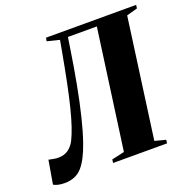

<svg xmlns="http://www.w3.org/2000/svg" viewBox="-151 -872 1003 1014"><g transform="rotate(-20 351.0 -365.0)"><path d="M323 -707 314 -648Q298 -543 280.8 -451.5Q263.5 -360 245.2 -285.2Q227 -210.5 207.5 -154.5Q178.5 -69.5 142.5 -28.5Q106.5 12.5 43.5 12.5Q22.5 12.5 6.5 8.5Q-9.5 4.5 -18 -1L4.5 -133Q21.5 -129.5 34.5 -127.2Q47.5 -125 56.5 -125Q91 -125 113.5 -140.8Q136 -156.5 151 -185Q165 -213 179 -254.2Q193 -295.5 207.2 -352.5Q221.5 -409.5 236.5 -483.5Q251.5 -557.5 268.5 -651L278.5 -707L209.5 -724L213 -743H719.5L717 -724L656 -707L564 -35L625.5 -19L622.5 0H319.5L322 -19L393 -35L485.5 -707Z"/></g></svg>

Font: Merriweather 144pt ExtraBold
Style: Italic
Weight: 800
Italic angle: -7.8°
Version: Version 2.101